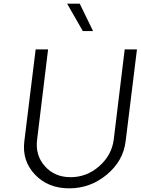

<svg xmlns="http://www.w3.org/2000/svg" viewBox="-20 -1020 769 1050"><path d="M433 -850 347 -1000H416L489 -850ZM113 -247 175 -750H243L183 -257Q172 -171 225.5 -111Q279 -51 366 -51Q454 -51 522.5 -111Q591 -171 602 -257L662 -750H729L667 -247Q654 -140 564 -65Q474 10 358.5 10Q243 10 171.5 -65Q100 -140 113 -247Z"/></svg>

Font: Orkney Light
Style: LightItalic
Weight: 300
Designer: Samuel Oakes and Alfredo Marco Pradil
Foundry: Alfredo Marco Pradil
Version: 1.0; ttfautohint (v1.5)